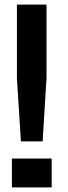

<svg xmlns="http://www.w3.org/2000/svg" viewBox="-20 -820 298 840"><path d="M71.5 -201.5 54 -479V-800H183.5V-479L166.5 -201.5ZM32 0V-126.5H206V0Z"/></svg>

Font: Big Shoulders
Style: Bold
Weight: 700
Designer: Patric King
Foundry: XO Type Co
Version: Version 2.002